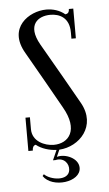

<svg xmlns="http://www.w3.org/2000/svg" viewBox="-48 -533 390 689"><g transform="rotate(-5 146.5 -188.5)"><path d="M80 94C111 141 215 128 215 76C215 41 167 21 137 30L148 5C221 1 288 -69 240 -155C216 -197 158 -300 113 -377C71 -451 114 -480 158 -480C191 -480 226 -464 226 -411V-388H242V-495H226C226 -482 220 -478 212 -477C193 -493 169 -500 145 -500C83 -500 1 -446 57 -351C88 -297 153 -183 174 -145C223 -60 184 -14 130 -14C97 -14 53 -33 53 -77V-120H37V0H53C53 -10 56 -18 65 -20C85 -4 113 4 138 5L122 41H131C161 34 180 57 177 81C172 120 108 111 85 88Z"/></g></svg>

Font: Emberly
Style: Regular
Weight: 400
Designer: Rajesh Rajput
Foundry: Rajesh Rajput
Version: Version 1.000